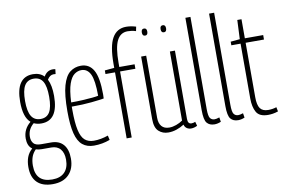

<svg xmlns="http://www.w3.org/2000/svg" viewBox="-94 -919 1957 1309"><g transform="rotate(-10 884.5 -265.0)"><path d="M167 -201Q137 -201 115 -212Q73 -177 73 -125Q73 -97 87.5 -79.5Q102 -62 140 -62H208Q264 -62 293.5 -28Q323 6 323 69Q323 139 283.5 179.5Q244 220 172 220Q101 220 64 183.5Q27 147 27 77Q27 39 38 9Q49 -21 75 -44Q58 -56 50.5 -75Q43 -94 43 -118Q43 -151 56.5 -178Q70 -205 95 -225Q49 -264 49 -371Q49 -542 167 -542Q215 -542 244 -512Q266 -551 306 -551Q317 -551 324 -549L320 -516Q316 -517 306 -517Q280 -517 262 -487Q284 -445 284 -371Q284 -201 167 -201ZM167 -232Q210 -232 230 -265.5Q250 -299 250 -371Q250 -444 230 -477.5Q210 -511 167 -511Q124 -511 103.5 -477.5Q83 -444 83 -371Q83 -299 103.5 -265.5Q124 -232 167 -232ZM59 72Q59 188 174 188Q230 188 259.5 157.5Q289 127 289 71Q289 24 267 -2Q245 -28 204 -28H138Q115 -28 98 -34Q77 -13 68 13Q59 39 59 72Z M494 10Q446 10 415 -15.5Q384 -41 369.5 -98Q355 -155 355 -251Q355 -366 373 -429Q391 -492 423.5 -517Q456 -542 499 -542Q557 -542 586 -491Q615 -440 615 -323Q615 -318 614.5 -308Q614 -298 614 -295Q585 -290 527 -284Q469 -278 390 -278Q390 -267 390 -256Q390 -166 401.5 -115Q413 -64 437 -43.5Q461 -23 499 -23Q547 -23 598 -41L605 -10Q552 10 494 10ZM391 -307Q431 -307 470 -309Q509 -311 538.5 -314Q568 -317 580 -320Q580 -426 559.5 -469Q539 -512 497 -512Q472 -512 449 -495.5Q426 -479 410.5 -435Q395 -391 391 -307Z M721 0V-457H655V-482L721 -488V-516Q721 -639 753 -694.5Q785 -750 849 -750Q881 -750 917 -739L911 -709Q895 -714 881.5 -716Q868 -718 854 -718Q804 -718 780 -670.5Q756 -623 756 -516V-488H862V-457H756V0Z M1009 10Q969 10 942 -15Q915 -40 915 -99V-532H950V-102Q950 -64 968 -43Q986 -22 1021 -22Q1044 -22 1069 -31Q1094 -40 1114 -54V-532H1149V-59Q1149 -24 1174 -24Q1188 -24 1201 -30L1209 -1Q1187 10 1166 10Q1149 10 1136 1Q1123 -8 1119 -25Q1094 -9 1066 0.5Q1038 10 1009 10ZM1097 -668Q1078 -668 1078 -693Q1078 -717 1097 -717Q1116 -717 1116 -693Q1116 -668 1097 -668ZM967 -668Q948 -668 948 -693Q948 -717 967 -717Q986 -717 986 -693Q986 -668 967 -668Z M1293 -740V-103Q1293 -53 1304 -38.5Q1315 -24 1334 -24Q1340 -24 1348 -25.5Q1356 -27 1368 -31L1373 0Q1350 10 1328 10Q1294 10 1276 -11.5Q1258 -33 1258 -100V-740Z M1457 -740V-103Q1457 -53 1468 -38.5Q1479 -24 1498 -24Q1504 -24 1512 -25.5Q1520 -27 1532 -31L1537 0Q1514 10 1492 10Q1458 10 1440 -11.5Q1422 -33 1422 -100V-740Z M1699 10Q1639 10 1618.5 -26.5Q1598 -63 1598 -122V-501H1534V-526L1598 -532L1604 -664H1633V-532H1760V-501H1633V-124Q1633 -70 1650 -46.5Q1667 -23 1706 -23Q1736 -23 1763 -32L1769 -2Q1749 5 1731.5 7.5Q1714 10 1699 10Z"/></g></svg>

Font: Georama Condensed ExtraLight
Style: Regular
Weight: 200
Width: 3
Designer: Jean-Baptiste Levee
Foundry: Production Type
Version: Version 1.000